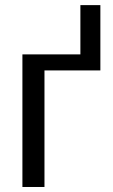

<svg xmlns="http://www.w3.org/2000/svg" viewBox="-20 -745 451 765"><path d="M157.2 0H69.3V-528.3H300.3V-724.6H379.9V-464.4H157.2Z"/></svg>

Font: Arial
Style: Regular
Weight: 400
Designer: Steve Matteson
Foundry: Ascender Corporation
Version: Version 2.00.3